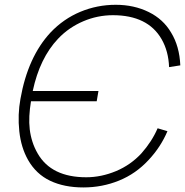

<svg xmlns="http://www.w3.org/2000/svg" viewBox="-20 -786 791 821"><path d="M654 -237.5 696 -225Q682 -192 662.2 -161.5Q642.5 -131 615.5 -102Q561 -43 489 -13.8Q417 15.5 336.5 15.5Q254.5 15.5 194.5 -13Q134.5 -41.5 100 -102Q70 -155 62.5 -225Q55 -296 67.5 -363.5Q99 -542.5 196 -647Q251.5 -705.5 323.5 -735.5Q395.5 -765.5 475 -765.5Q553 -765.5 616 -734.5Q678 -704 711.5 -647Q747.5 -588.5 751 -506.5L703 -499Q700.5 -567 671 -618.5Q612 -721 462.5 -721Q430 -721 398.2 -714.5Q366.5 -708 336.5 -695.2Q306.5 -682.5 279 -663.8Q251.5 -645 228 -620Q150 -537.5 120 -397H401L393.5 -353H112.5Q107 -320 105.5 -290Q104 -260 107.2 -232.8Q110.5 -205.5 118.8 -179.8Q127 -154 141.5 -129Q200 -28 349 -28Q413 -28 476.5 -54.5Q538.5 -80.5 584.5 -130Q607 -155.5 624.2 -182Q641.5 -208.5 654 -237.5Z"/></svg>

Font: Russisch Sans ExtraLight
Style: Italic
Weight: 200
Width: 4
Italic angle: -10°
Designer: Michael Sharanda (font) & Cristiano Sobral (main changes)
Foundry: Michael Sharanda
Version: Version 2.00;September 8, 2020;FontCreator 13.0.0.2681 64-bi